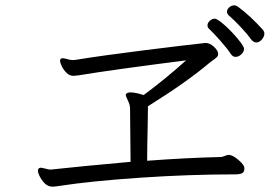

<svg xmlns="http://www.w3.org/2000/svg" viewBox="-20 -762 1040 719"><path d="M920 -615Q909 -631 884 -658Q859 -685 836 -705Q830 -711 830 -718Q830 -727 838.5 -734.5Q847 -742 857 -742Q863 -742 871 -737Q917 -703 965 -650Q970 -643 970 -636Q970 -625 960.5 -614Q951 -603 940 -603Q929 -603 920 -615ZM862 -549Q852 -549 845 -559Q832 -579 806 -608.5Q780 -638 762 -655Q757 -660 757 -667Q757 -676 765.5 -684Q774 -692 784 -692Q794 -692 821 -668Q848 -644 871 -616Q894 -588 894 -579Q894 -569 884 -559Q874 -549 862 -549ZM859 -109Q688 -109 504.5 -96.5Q321 -84 204 -66Q186 -63 177 -63L168 -64Q151 -67 136.5 -88.5Q122 -110 122 -124Q122 -128 125 -131Q128 -134 133 -134Q136 -134 152 -130Q161 -127 171 -127L180 -128Q280 -139 469 -156L467 -356Q467 -369 459 -385.5Q451 -402 451 -406V-408Q454 -416 469 -416Q487 -416 518 -406Q599 -466 677 -536Q402 -501 275 -480Q259 -478 255 -478Q241 -478 229.5 -489Q218 -500 211.5 -513.5Q205 -527 205 -535Q205 -541 210 -543Q212 -544 216 -544Q221 -544 242 -538L253 -537L264 -538Q362 -554 522 -574Q682 -594 748 -601H751Q766 -601 781.5 -586.5Q797 -572 797 -560Q797 -553 792 -548Q787 -543 779 -537.5Q771 -532 766 -528Q680 -455 534 -364L533 -289Q531 -203 531 -160Q678 -171 805 -174H807Q812 -174 821.5 -178Q831 -182 836 -182H838Q852 -181 873 -163Q894 -145 895 -134V-130Q895 -117 886 -113Q877 -109 859 -109Z"/></svg>

Font: Iansui
Style: Regular
Weight: 400
Designer: But Ko / Fontworks Inc.
Foundry: zi-hi.com / Fontworks Inc.
Version: Version 1.002